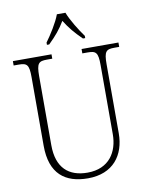

<svg xmlns="http://www.w3.org/2000/svg" viewBox="-100 -1002 830 1082"><g transform="rotate(-10 315.0 -460.5)"><path d="M217 -784V-771H230C273 -813 299 -844 326 -889C354 -844 380 -813 423 -771H436V-784C408 -822 368 -886 351 -931H302C286 -886 245 -822 217 -784ZM315 10C459 10 529 -85 529 -210V-605C529 -679 541 -689 589 -689H616V-714H405V-689H435C483 -689 495 -679 495 -606V-211C495 -110 442 -22 318 -22C211 -22 143 -79 143 -210V-605C143 -679 155 -689 203 -689H233V-714H12V-689H40C88 -689 100 -679 100 -607V-214C100 -53 185 10 315 10Z"/></g></svg>

Font: Noto Serif Devanagari SemiCondensed ExtraLight
Style: Regular
Weight: 200
Width: 4
Designer: Universal Thirst, Indian Type Foundry and the Monotype Design Team
Foundry: Monotype Imaging Inc.
Version: Version 2.004